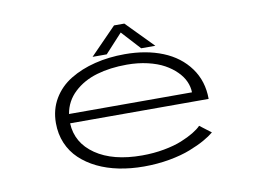

<svg xmlns="http://www.w3.org/2000/svg" viewBox="-73 -759 1195 881"><g transform="rotate(-10 525.0 -319.0)"><path d="M678 -525.5H612L532 -613L451.5 -525.5H385.5L507.5 -650.5H555.5ZM864.5 -89Q846 -73.5 818 -57.8Q790 -42 748.8 -25.8Q707.5 -9.5 650.5 0.8Q593.5 11 531.5 11Q470 11 415.2 0Q360.5 -11 315.2 -33Q270 -55 236.8 -86.5Q203.5 -118 185.2 -161Q167 -204 167 -255Q167 -318 196.5 -367.8Q226 -417.5 276.8 -448.5Q327.5 -479.5 392.8 -495.8Q458 -512 532.5 -512Q632 -512 709.2 -480.8Q786.5 -449.5 831.5 -387.8Q876.5 -326 876.5 -243H231Q235 -151 315.5 -95.8Q396 -40.5 531.5 -40.5Q585.5 -40.5 634.2 -49.5Q683 -58.5 717.2 -72.5Q751.5 -86.5 775 -100.8Q798.5 -115 812 -129ZM533.5 -463Q455.5 -463 392.8 -444.5Q330 -426 286.8 -385.5Q243.5 -345 233.5 -286H806.5Q806 -311.5 795 -336.5Q784 -361.5 761.2 -384.2Q738.5 -407 706.8 -424.5Q675 -442 630.2 -452.5Q585.5 -463 533.5 -463Z"/></g></svg>

Font: League Mono Extended UltraLight
Style: Regular
Weight: 200
Width: 9
Designer: Tyler Finck
Foundry: The League of Moveable Type / Tyler Finck
Version: Version 2.210